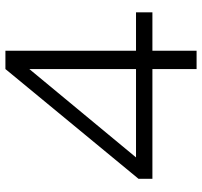

<svg xmlns="http://www.w3.org/2000/svg" viewBox="-38 -690 728 691"><g transform="rotate(-90 325.5 -344.0)"><path d="M423 -688H489V-218H627V-159H489V0H423V-159H28V-209ZM105 -218H423V-602Z"/></g></svg>

Font: Roundo
Style: Regular
Weight: 400
Designer: Namrata Goyal (Gurmukhi), Shiva Nallaperumal (Latin)
Foundry: Indian Type Foundry
Version: Version 1.000;PS 1.0;hotconv 1.0.88;makeotf.lib2.5.647800